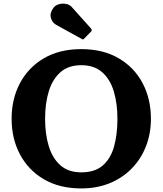

<svg xmlns="http://www.w3.org/2000/svg" viewBox="-20 -1040 910 1075"><path d="M45 -375Q45 -486.5 92 -574.8Q139 -663 226.2 -714Q313.5 -765 435 -765Q556.5 -765 644 -714Q731.5 -663 778.2 -574.8Q825 -486.5 825 -375Q825 -291.5 797 -220.2Q769 -149 717.2 -96.2Q665.5 -43.5 594 -14.2Q522.5 15 435 15Q313.5 15 226.2 -36Q139 -87 92 -175.2Q45 -263.5 45 -375ZM232.5 -375Q232.5 -289 253.2 -221.2Q274 -153.5 318.5 -114.2Q363 -75 435 -75Q512 -75 556.2 -114.2Q600.5 -153.5 619 -221.2Q637.5 -289 637.5 -375Q637.5 -461 617 -528.8Q596.5 -596.5 551.8 -635.8Q507 -675 435 -675Q363 -675 318.5 -635.8Q274 -596.5 253.2 -528.8Q232.5 -461 232.5 -375ZM437.5 -822 294.5 -901Q271.5 -914 264.8 -940.5Q258 -967 278.5 -995Q290 -1011 310 -1016.5Q330 -1022 350.2 -1018Q370.5 -1014 382 -1000.5L489 -881Q498 -872 489.5 -863L452.5 -825Q448.5 -820.5 445.8 -819.5Q443 -818.5 437.5 -822Z"/></svg>

Font: Besley
Style: Bold
Weight: 700
Designer: Owen Earl
Foundry: indestructible type*
Version: Version 2.001; ttfautohint (v1.8.3)